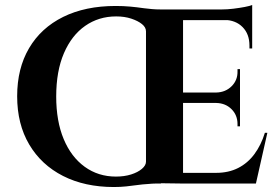

<svg xmlns="http://www.w3.org/2000/svg" viewBox="-20 -738 1115 772"><path d="M445 -714Q476 -714 503.5 -711.5Q531 -709 558 -705Q574 -703 590.5 -701.5Q607 -700 626 -700L627 0Q618 0 606 0Q594 0 573 2Q554 3 532.5 6Q511 9 487.5 11.5Q464 14 438 14Q321 14 233.5 -30.5Q146 -75 97.5 -157Q49 -239 49 -351Q49 -463 97 -544.5Q145 -626 234 -670Q323 -714 445 -714ZM446 -28Q480 -28 507 -36.5Q534 -45 550.5 -59Q567 -73 567 -88V-612Q567 -628 551 -641Q535 -654 508 -663Q481 -672 447 -672Q377 -672 322.5 -634Q268 -596 237 -524Q206 -452 206 -350Q206 -251 236 -179Q266 -107 320.5 -67.5Q375 -28 446 -28ZM716 -700V0L568 -2V-700ZM982 -43 1006 0H714L711 -43ZM945 -366V-324H713V-366ZM994 -700V-657H713V-700ZM1055 -204 1009 0H813L849 -43Q899 -43 937.5 -62.5Q976 -82 1003 -118.5Q1030 -155 1045 -204ZM945 -326V-230H935V-239Q935 -275 911 -299Q887 -323 850 -324V-326ZM945 -460V-364H850V-366Q887 -367 911.5 -391.5Q936 -416 935 -452V-460ZM994 -660V-543H983V-555Q983 -601 955.5 -629Q928 -657 882 -658V-660ZM994 -718V-689L872 -700Q894 -700 918.5 -703Q943 -706 964 -710Q985 -714 994 -718Z"/></svg>

Font: Cinzel
Style: Bold
Weight: 700
Designer: Natanael Gama
Version: Version 2.000